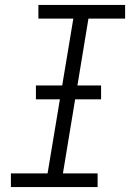

<svg xmlns="http://www.w3.org/2000/svg" viewBox="-20 -755 540 775"><path d="M24 0V-55H172L276 -680H135V-735H485V-680H337L234 -55H374V0ZM125 -354V-410H388V-354Z"/></svg>

Font: Iosevka Slab Light
Style: Italic
Weight: 300
Italic angle: -9°
Monospace: yes
Designer: Belleve Invis
Foundry: Belleve Invis
Version: Version 11.1.1; ttfautohint (v1.8.3)